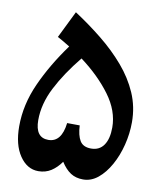

<svg xmlns="http://www.w3.org/2000/svg" viewBox="-89 -874 801 954"><g transform="rotate(10 311.5 -397.0)"><path d="M216.3 -802.7Q289.6 -754.9 356 -701.4Q422.4 -647.9 474.1 -587.6Q525.9 -527.3 555.7 -459Q585.4 -390.6 585.4 -313Q585.4 -254.9 571 -197.8Q556.6 -140.6 530.5 -93.8Q504.4 -46.9 470 -18.8Q435.5 9.3 395 9.3Q358.4 9.3 332.3 -7.6Q306.2 -24.4 283.2 -60.1Q261.2 -28.8 233.2 -10.7Q205.1 7.3 168.9 7.3Q112.3 7.3 74.7 -47.9Q37.1 -103 37.1 -196.3Q37.1 -305.7 85.7 -413.6Q134.3 -521.5 212.9 -629.4Q194.8 -640.6 178.7 -650.1Q162.6 -659.7 149.4 -666.5ZM283.7 -581.5Q210.9 -492.2 168 -408.4Q125 -324.7 125 -243.2Q125 -154.3 190.9 -154.3Q257.3 -154.3 269 -252.9L332.5 -252.4Q335 -202.1 351.3 -175.5Q367.7 -148.9 407.7 -148.9Q449.7 -148.9 471.7 -180.9Q493.7 -212.9 493.7 -270Q493.7 -354 435.1 -433.1Q376.5 -512.2 283.7 -581.5Z"/></g></svg>

Font: Pinar-FD Bold
Style: Regular
Weight: 700
Designer: Amin Abedi
Version: Version 3.000